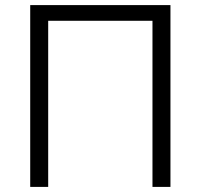

<svg xmlns="http://www.w3.org/2000/svg" viewBox="-20 -733 787 753"><path d="M98.5 0V-713H648.5V0H578V-651.5H169V0Z"/></svg>

Font: Heraclito Light
Style: Regular
Weight: 300
Designer: Kostas Bartsokas (font) & Cristiano Sobral (main changes)
Foundry: Kostas Bartsokas (font) & Cristiano Sobral (main changes)
Version: Version 1.00;July 8, 2020;FontCreator 13.0.0.2655 64-bit